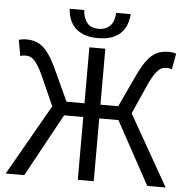

<svg xmlns="http://www.w3.org/2000/svg" viewBox="-57 -892 918 947"><g transform="rotate(5 402.5 -418.5)"><path d="M6 0 206 -350 137 -505Q124 -532 113 -548.5Q102 -565 92 -574Q82 -583 72 -585.5Q62 -588 51 -588Q46 -588 39.5 -587Q33 -586 27 -584L13 -662Q21 -665 30.5 -666.5Q40 -668 49 -668Q71 -668 90 -663Q109 -658 127 -644.5Q145 -631 162 -607Q179 -583 197 -546L274 -379H363V-656H442V-379H530L608 -546Q626 -583 643 -607Q660 -631 678 -644.5Q696 -658 715 -663Q734 -668 756 -668Q765 -668 774.5 -666.5Q784 -665 792 -662L778 -584Q771 -586 765 -587Q759 -588 754 -588Q743 -588 733 -585.5Q723 -583 713 -574Q703 -565 692 -548.5Q681 -532 668 -505L599 -350L798 0H707L537 -311H442V0H363V-311H268L98 0ZM401 -705Q359 -705 331 -716Q303 -727 285.5 -745.5Q268 -764 259.5 -788Q251 -812 250 -837H322Q323 -802 341 -776.5Q359 -751 401 -751Q422 -751 436.5 -758Q451 -765 460.5 -776.5Q470 -788 474.5 -803.5Q479 -819 480 -837H552Q550 -812 542 -788Q534 -764 516.5 -745.5Q499 -727 471 -716Q443 -705 401 -705Z"/></g></svg>

Font: Giro Regular
Style: Regular
Weight: 400
Designer: Paul D. Hunt
Foundry: Adobe Systems Incorporated
Version: Version 1.000;PS 1.0;hotconv 1.0.88;makeotf.lib2.5.647800